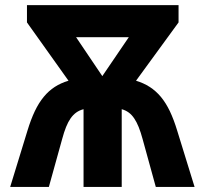

<svg xmlns="http://www.w3.org/2000/svg" viewBox="-20 -734 804 754"><path d="M20 0 87.9 -221.2Q101.1 -264.6 116.7 -297.4Q132.3 -330.1 151.9 -353.8Q171.4 -377.4 195.3 -392.8Q219.2 -408.2 249 -417L85.9 -646V-713.9H681.2V-646L514.2 -417Q543.5 -408.2 567.6 -392.8Q591.8 -377.4 611.6 -353.8Q631.3 -330.1 647 -297.4Q662.6 -264.6 675.8 -221.2L744.1 0H591.8L540 -188Q532.7 -214.8 524.7 -234.9Q516.6 -254.9 507.1 -269Q497.6 -283.2 485.6 -292Q473.6 -300.8 458 -305.2V0H308.1V-305.2Q291.5 -300.8 279.3 -292Q267.1 -283.2 257.3 -269.3Q247.6 -255.4 239.5 -235.4Q231.4 -215.3 224.1 -188L171.9 0ZM381.8 -435.1 485.8 -587.9H278.8Z"/></svg>

Font: Droid Sans
Style: Bold
Weight: 700
Foundry: Ascender Corporation
Version: Version 1.00 build 112